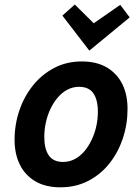

<svg xmlns="http://www.w3.org/2000/svg" viewBox="-20 -806 613 840"><path d="M244.2 13.5Q179.5 13.5 134.9 -12.6Q90.2 -38.8 67 -85.5Q43.8 -132.2 43.8 -194Q43.8 -261.5 64.8 -323Q85.8 -384.5 124.6 -432.6Q163.5 -480.8 217.5 -509Q271.5 -537.2 337.5 -537.2Q402.5 -537.2 447 -511.1Q491.5 -485 514.8 -438.8Q538 -392.5 538 -330Q538 -262.5 517.5 -200.9Q497 -139.2 458.9 -91.1Q420.8 -43 366.4 -14.8Q312 13.5 244.2 13.5ZM256 -97.5Q282.5 -97.5 306 -109.5Q329.5 -121.5 348.1 -143.1Q366.8 -164.8 380.2 -192.6Q393.8 -220.5 401 -252.4Q408.2 -284.2 408.2 -317.2Q408.2 -369.2 388.5 -397.8Q368.8 -426.2 325.8 -426.2Q299.2 -426.2 275.9 -414.2Q252.5 -402.2 233.8 -380.6Q215 -359 201.5 -331.1Q188 -303.2 180.9 -271.4Q173.8 -239.5 173.8 -206.5Q173.8 -154.5 193.5 -126Q213.2 -97.5 256 -97.5ZM370.8 -584.5 253 -737.8 307.2 -786.2 390 -704.2 506 -784.8 547.5 -730Z"/></svg>

Font: Ubuntu Sans
Style: Italic
Weight: 400
Italic angle: -13.5°
Designer: Dalton Maag Ltd
Foundry: Dalton Maag Ltd
Version: Version 1.006